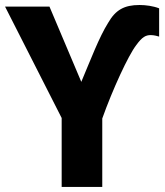

<svg xmlns="http://www.w3.org/2000/svg" viewBox="-20 -740 652 760"><path d="M175.8 -713.9H0L224.1 -272.9V0H384.8V-271C425.8 -386.2 487.8 -520.5 519 -561C543 -594.2 557.1 -601.1 577.1 -601.1C590.3 -601.1 604.5 -596.7 609.9 -595.2V-707C585.9 -716.3 557.1 -720.2 532.2 -720.2C471.7 -720.2 437.5 -700.7 408.2 -649.9C372.1 -592.3 339.4 -504.9 301.8 -416Z"/></svg>

Font: Avrile Sans
Style: Bold
Weight: 700
Designer: Monotype Design Team, Google (font), Stefan Peev (BGR Cyrillic), Cristiano Sobral (main changes)
Foundry: The Avrile Sans Project Authors
Version: Version 3.110